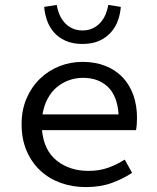

<svg xmlns="http://www.w3.org/2000/svg" viewBox="-20 -750 640 782"><path d="M330 12Q275 12 227.5 -5Q180 -22 144.5 -55Q109 -88 88.5 -135.5Q68 -183 68 -244Q68 -303 88.5 -350Q109 -397 143.5 -430Q178 -463 222.5 -480.5Q267 -498 316 -498Q368 -498 409.5 -481.5Q451 -465 479.5 -435Q508 -405 523 -363Q538 -321 538 -270Q538 -256 537 -243Q536 -230 534 -220H151Q159 -137 211.5 -95.5Q264 -54 340 -54Q384 -54 419.5 -66.5Q455 -79 488 -100L518 -46Q482 -22 435.5 -5Q389 12 330 12ZM318 -433Q288 -433 260.5 -423Q233 -413 211 -394.5Q189 -376 174 -348Q159 -320 153 -284H463Q458 -359 419.5 -396Q381 -433 318 -433ZM316 -571Q276 -571 247 -584Q218 -597 199.5 -618.5Q181 -640 171.5 -667Q162 -694 160 -722L211 -730Q214 -711 221.5 -692.5Q229 -674 242 -659Q255 -644 273.5 -635Q292 -626 316 -626Q340 -626 358.5 -635Q377 -644 390 -659Q403 -674 410.5 -692.5Q418 -711 421 -730L472 -722Q470 -694 460.5 -667Q451 -640 432 -618.5Q413 -597 384.5 -584Q356 -571 316 -571Z"/></svg>

Font: Source Code Pro
Style: Regular
Weight: 400
Monospace: yes
Designer: Paul D. Hunt, Teo Tuominen
Foundry: Adobe Systems Incorporated
Version: Version 2.030;PS 1.000;hotconv 16.6.51;makeotf.lib2.5.65220